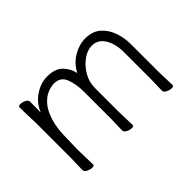

<svg xmlns="http://www.w3.org/2000/svg" viewBox="-83 -728 983 983"><g transform="rotate(-45 408.0 -237.0)"><path d="M668 -293V-105Q668 -94 667.5 -76Q667 -58 666.5 -41.5Q666 -25 666 -17Q666 -5 681.5 2.5Q697 10 710 10Q725 10 725 1Q725 -11 724 -34Q723 -57 722.5 -78Q722 -99 722 -105V-297Q722 -344 707 -386.5Q692 -429 660.5 -456.5Q629 -484 577 -484Q533 -484 490.5 -459Q448 -434 423 -387Q416 -425 387.5 -454.5Q359 -484 301 -484Q255 -484 211.5 -455Q168 -426 148 -376Q148 -399 148.5 -420.5Q149 -442 149 -454Q149 -466 134 -473.5Q119 -481 105 -481Q90 -481 90 -472Q90 -461 90.5 -436.5Q91 -412 92 -389Q93 -366 93 -356V-105Q93 -98 92.5 -80Q92 -62 91.5 -43.5Q91 -25 91 -17Q91 -5 106.5 2.5Q122 10 135 10Q150 10 150 1Q150 -16 148.5 -45Q147 -74 147 -105Q148 -156 149.5 -209.5Q151 -263 163 -304Q179 -358 204 -386Q229 -414 255.5 -424Q282 -434 301 -434Q347 -434 363.5 -393Q380 -352 380 -293V-105Q380 -94 379.5 -76Q379 -58 378.5 -41.5Q378 -25 378 -17Q378 -5 393 2.5Q408 10 421 10Q436 10 436 1Q436 -16 434.5 -46.5Q433 -77 433 -105V-268Q433 -313 455.5 -350.5Q478 -388 510.5 -411Q543 -434 574 -434Q619 -434 643.5 -394Q668 -354 668 -293Z"/></g></svg>

Font: Klee One
Style: Regular
Weight: 400
Designer: Fontworks Inc.
Foundry: Fontworks Inc.
Version: Version 1.100